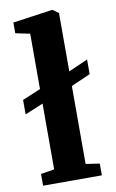

<svg xmlns="http://www.w3.org/2000/svg" viewBox="-91 -868 555 917"><g transform="rotate(-10 186.0 -409.5)"><path d="M41.5 0V-57L107 -67.5V-386.5L18.5 -350V-420L107 -457V-725.5L37 -740V-792L227 -819H232L259.5 -799V-516L353 -557V-486L259.5 -445V-67L326.5 -57V0Z"/></g></svg>

Font: Merriweather 36pt ExtraBold
Style: Regular
Weight: 800
Designer: Eben Sorkin
Foundry: Eben Sorkin
Version: Version 2.100